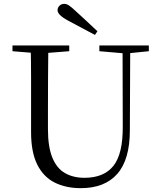

<svg xmlns="http://www.w3.org/2000/svg" viewBox="-20 -965 837 1001"><path d="M488 -802 475 -783Q440 -802 405.5 -820Q371 -838 336 -857Q305 -874 292.5 -887Q280 -900 280 -912Q280 -925 290 -935Q300 -945 315 -945Q327 -945 340.5 -936Q354 -927 377 -905Q403 -882 431 -855.5Q459 -829 488 -802ZM401 16Q324 16 265.5 -13Q207 -42 174.5 -106.5Q142 -171 142 -276V-391Q142 -476 142 -560.5Q142 -645 140 -728H232Q231 -645 230.5 -561Q230 -477 230 -391V-291Q230 -199 253 -143Q276 -87 319 -62.5Q362 -38 420 -38Q522 -38 571.5 -100.5Q621 -163 620 -306L619 -728H659L657 -286Q657 -133 591.5 -58.5Q526 16 401 16ZM45 -698V-728H341V-698L201 -687H180ZM498 -698V-728H756V-698L647 -687H626Z"/></svg>

Font: Noto Serif TC
Style: Regular
Weight: 400
Designer: Ryoko NISHIZUKA  (kana & ideographs); Frank Grießhammer (Latin, Greek & Cyrillic); Wenlong ZHANG  (bopomofo); Sandoll Co
Foundry: Adobe
Version: Version 2.003-H1;hotconv 1.1.1;makeotfexe 2.6.0